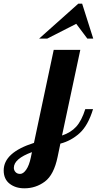

<svg xmlns="http://www.w3.org/2000/svg" viewBox="-222 -770 525 1040"><path d="M202 -750H223L283 -561H251L191 -641L34 -561H-10ZM-202 153Q-202 56 -38 4L69 -500H213L114 -36Q162 -52 191 -84Q220 -116 240 -179H282Q255 -90 209 -48.5Q163 -7 105 8L90 80Q70 177 21 213.5Q-28 250 -90 250Q-138 250 -170 225Q-202 200 -202 153ZM-55 83 -49 54Q-147 90 -147 139Q-147 152 -138 162Q-129 172 -113 172Q-96 172 -80 149Q-64 126 -55 83Z"/></svg>

Font: Lobster
Style: Regular
Weight: 400
Designer: Impallari Type
Foundry: Impallari Type
Version: Version 2.100